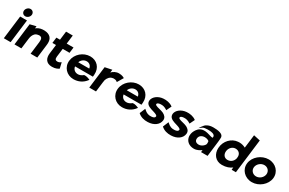

<svg xmlns="http://www.w3.org/2000/svg" viewBox="160 -2162 5394 3588"><g transform="rotate(30 2857.0 -367.5)"><path d="M111 -629C105 -583 138 -545 184 -545C229 -545 272 -582 278 -629C284 -675 251 -714 205 -714C159 -714 117 -675 111 -629ZM190 10 252 -494H105L43 10Z M765 10 799 -270C801 -283 802 -296 803 -309C811 -423 754 -489 632 -495H631C618 -495 604 -495 590 -494C535 -490 490 -469 455 -441L461 -489L330 -457L273 10H422L450 -216C456 -263 471 -298 492 -323C509 -347 535 -361 571 -365C576 -366 581 -368 587 -368C644 -368 663 -336 654 -260L621 10Z M1233 -20 1204 -143 1192 -135C1175 -123 1157 -112 1125 -112C1084 -112 1067 -136 1074 -191L1096 -368H1243L1258 -491H1111L1134 -678H989L966 -491H888L873 -368H951L927 -171C915 -67 955 23 1087 23C1167 23 1208 -4 1233 -20Z M1459 -200H1844L1845 -210C1846 -222 1848 -235 1848 -247C1859 -401 1757 -505 1615 -505C1467 -505 1330 -388 1312 -241C1294 -95 1402 23 1550 23C1653 23 1747 -21 1810 -107L1817 -117L1807 -121C1785 -131 1734 -152 1688 -145C1647 -111 1608 -97 1569 -99C1508 -102 1465 -145 1459 -200ZM1709 -297H1472C1491 -349 1541 -392 1603 -392C1661 -392 1702 -353 1709 -297Z M2358 -466 2350 -470C2339 -475 2309 -498 2236 -498C2175 -498 2119 -466 2086 -430L2094 -494L1945 -463L1887 10H2032L2058 -201C2060 -220 2063 -237 2067 -255C2084 -305 2123 -358 2185 -363C2189 -363 2194 -365 2198 -365C2248 -365 2264 -349 2272 -343L2281 -336Z M2507 -200H2892L2893 -210C2894 -222 2896 -235 2896 -247C2907 -401 2805 -505 2663 -505C2515 -505 2378 -388 2360 -241C2342 -95 2450 23 2598 23C2701 23 2795 -21 2858 -107L2865 -117L2855 -121C2833 -131 2782 -152 2736 -145C2695 -111 2656 -97 2617 -99C2556 -102 2513 -145 2507 -200ZM2757 -297H2520C2539 -349 2589 -392 2651 -392C2709 -392 2750 -353 2757 -297Z M2941 -48C2999 6 3075 25 3153 22C3289 18 3379 -55 3390 -148C3398 -211 3358 -246 3313 -270C3258 -297 3183 -303 3143 -325C3129 -333 3124 -339 3125 -350C3127 -370 3153 -384 3195 -387C3246 -391 3285 -381 3335 -349L3344 -343L3396 -451L3391 -455C3332 -498 3257 -509 3190 -504C3075 -495 2993 -424 2981 -350C2971 -271 3031 -241 3093 -219C3137 -204 3187 -193 3217 -175C3231 -166 3240 -159 3238 -144C3235 -118 3207 -102 3161 -100C3104 -96 3059 -108 3002 -161L2992 -170Z M3443 -48C3501 6 3577 25 3655 22C3791 18 3881 -55 3892 -148C3900 -211 3860 -246 3815 -270C3760 -297 3685 -303 3645 -325C3631 -333 3626 -339 3627 -350C3629 -370 3655 -384 3697 -387C3748 -391 3787 -381 3837 -349L3846 -343L3898 -451L3893 -455C3834 -498 3759 -509 3692 -504C3577 -495 3495 -424 3483 -350C3473 -271 3533 -241 3595 -219C3639 -204 3689 -193 3719 -175C3733 -166 3742 -159 3740 -144C3737 -118 3709 -102 3663 -100C3606 -96 3561 -108 3504 -161L3494 -170Z M4142 -476C4112 -464 4084 -430 4066 -403L4032 -353L4081 -390C4098 -403 4110 -410 4135 -413C4176 -418 4377 -438 4353 -333C4353 -331 4352 -328 4335 -330C4299 -334 4233 -363 4179 -367C4153 -369 4132 -369 4107 -363C4043 -346 4005 -298 3980 -246C3964 -212 3957 -176 3958 -137C3966 -41 4041 23 4149 23C4213 23 4271 -11 4305 -37L4299 10H4440L4480 -320C4484 -354 4486 -384 4486 -415C4482 -490 4366 -505 4272 -505C4214 -505 4175 -494 4142 -476ZM4190 -88C4130 -88 4097 -121 4104 -176C4111 -236 4163 -267 4225 -267C4269 -267 4308 -247 4316 -235C4319 -219 4320 -198 4318 -179C4315 -151 4258 -88 4190 -88Z M4753 23C4847 23 4914 -4 4964 -42C4963 -29 4961 -8 4960 0L4959 10H5051L5141 -727L5000 -758L4965 -471C4927 -491 4882 -505 4832 -505C4819 -505 4809 -504 4799 -503C4670 -493 4549 -378 4540 -220C4532 -89 4612 23 4753 23ZM4938 -246C4937 -236 4935 -227 4934 -216C4916 -154 4865 -110 4798 -110C4726 -110 4686 -168 4695 -241C4704 -312 4758 -370 4829 -370C4898 -370 4947 -318 4938 -246Z M5296 -241C5305 -312 5373 -372 5447 -372C5522 -372 5574 -312 5565 -241C5556 -170 5490 -110 5415 -110C5341 -110 5287 -170 5296 -241ZM5149 -241C5131 -97 5245 23 5399 23C5553 23 5694 -97 5712 -241C5730 -385 5618 -505 5464 -505C5310 -505 5167 -385 5149 -241Z"/></g></svg>

Font: Bluebird
Style: SfBdObl
Weight: 700
Designer: Jasper
Foundry: Cannot Into Space Fonts
Version: Version 0.98